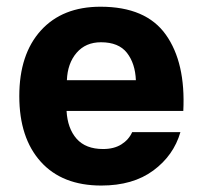

<svg xmlns="http://www.w3.org/2000/svg" viewBox="-20 -558 610 583"><path d="M182.1 -221.2Q185.1 -168 212.6 -136.7Q240.2 -105.5 293 -105.5Q326.2 -105.5 348.6 -119.6Q371.1 -133.8 381.3 -156.7H527.8Q507.3 -85.9 445.6 -40.3Q383.8 5.4 287.6 5.4Q168.9 5.4 103.8 -66.9Q38.6 -139.2 38.6 -266.1Q38.6 -393.1 104 -465.3Q169.4 -537.6 285.2 -537.6Q423.3 -537.6 483.6 -452.6Q543.9 -367.7 536.6 -221.2ZM183.1 -314.5H392.6Q390.6 -365.2 365.5 -397.5Q340.3 -429.7 286.6 -429.7Q240.2 -429.7 212.6 -397.7Q185.1 -365.7 183.1 -314.5Z"/></svg>

Font: Estedad-FD Bold
Style: Regular
Weight: 700
Designer: Amin Abedi
Version: Version 7.3